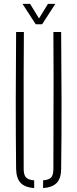

<svg xmlns="http://www.w3.org/2000/svg" viewBox="-20 -965 398 989"><path d="M63 -95Q61 -274.5 61.2 -447.8Q61.5 -621 63 -800H103Q102 -680.5 101.8 -564Q101.5 -447.5 101.8 -331Q102 -214.5 102 -95Q102 -64.5 113.5 -51.5Q125 -38.5 156 -36V4Q107.5 0 85.8 -23.5Q64 -47 63 -95ZM202 4V-36Q233 -38.5 244 -51.5Q255 -64.5 255 -95Q255 -214.5 255.5 -331Q256 -447.5 256 -564Q256 -680.5 255 -800H295Q296.5 -621 297 -447.8Q297.5 -274.5 295 -95Q294.5 -47 272.8 -23.5Q251 0 202 4ZM164 -840 96 -945H135L181 -870L227 -945H265L197 -840Z"/></svg>

Font: Big Shoulders Stencil Text Thin Thin
Style: Regular
Weight: 250
Version: Version 2.001